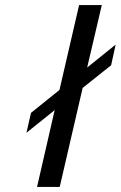

<svg xmlns="http://www.w3.org/2000/svg" viewBox="-20 -742 479 762"><path d="M308 -393 217 0H127L197 -305L85 -215L103 -294L216 -385L294 -722H384L326 -474L439 -565L421 -483Z"/></svg>

Font: Perun
Style: Italic
Weight: 400
Italic angle: -12°
Foundry: Copyright (c) Stefan Peev, Context Ltd, 2016
Version: Version 1.027